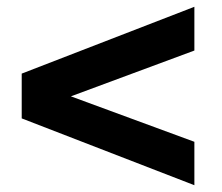

<svg xmlns="http://www.w3.org/2000/svg" viewBox="-20 -538 655 566"><path d="M553 8 44 -189V-321L553 -518V-389L189 -254L553 -120Z"/></svg>

Font: Chivo Medium ExtraBold
Style: Regular
Weight: 800
Version: Version 2.002